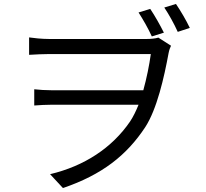

<svg xmlns="http://www.w3.org/2000/svg" viewBox="-20 -879 1040 970"><path d="M739 -834 680 -816C703 -780 729 -735 747 -695L808 -714C789 -752 762 -800 739 -834ZM869 -859 810 -841C834 -805 859 -760 878 -718L939 -738C920 -778 892 -825 869 -859ZM127 -690V-602C163 -604 198 -606 230 -606C298 -606 681 -606 742 -606C734 -549 721 -484 704 -423H242C210 -423 180 -425 153 -428V-346C183 -348 210 -350 244 -350H680C667 -318 653 -289 637 -265C546 -132 406 -40 233 1L298 71C495 4 620 -94 714 -237C773 -328 809 -487 832 -612C835 -628 840 -639 844 -648L780 -689C764 -684 742 -682 719 -682C670 -682 297 -682 230 -682C189 -682 148 -687 127 -690Z"/></svg>

Font: Source Han Sans KR
Style: Regular
Weight: 400
Designer: Ryoko NISHIZUKA 西塚涼子 (kana, bopomofo & ideographs); Paul D. Hunt (Latin, Greek & Cyrillic); Sandoll Communications 산돌커뮤니
Foundry: Adobe
Version: Version 2.004;hotconv 1.0.118;makeotfexe 2.5.65603